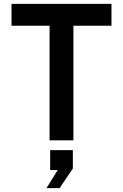

<svg xmlns="http://www.w3.org/2000/svg" viewBox="-20 -730 640 999"><path d="M238 0V-596H40V-710H560V-596H362V0ZM222 249 280 155H241V51H359V147L290 249Z"/></svg>

Font: Geist Mono SemiBold
Style: Regular
Weight: 600
Monospace: yes
Designer: Basement.studio, Andrés Briganti, Mateo Zaragoza
Foundry: Basement.studio, Vercel, Andrés Briganti, Guido Ferreyra, Mateo Zaragoza
Version: Version 1.500; ttfautohint (v1.8.4.7-5d5b)